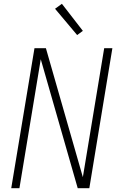

<svg xmlns="http://www.w3.org/2000/svg" viewBox="-20 -988 640 1008"><path d="M39 0 161 -735H221L415 -58L527 -735H570L449 0H388L194 -677L82 0ZM385 -804 269 -942 305 -968 415 -826Z"/></svg>

Font: Iosevka SS04 XLt Ex Obl
Style: Regular
Weight: 200
Width: 7
Italic angle: -9°
Monospace: yes
Designer: Belleve Invis
Foundry: Belleve Invis
Version: Version 19.0.0; ttfautohint (v1.8.4)